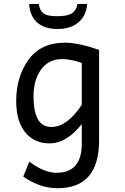

<svg xmlns="http://www.w3.org/2000/svg" viewBox="-20 -745 650 1001"><path d="M247.6 -83Q329.6 -83 406.2 -198.2V-417Q348.6 -437 303.7 -437Q229 -437 189.5 -376Q154.8 -323.2 154.8 -243.7Q154.8 -156.2 181.6 -116.7Q204.6 -83 247.6 -83ZM279.3 236.3Q188.5 236.3 101.1 175.8L132.8 98.1Q210.9 155.8 274.4 155.8Q406.2 155.8 406.2 4.9V-98.1Q327.6 2.4 237.8 2.4Q163.6 2.4 117.7 -47.9Q64.5 -106 64.5 -218.8Q64.5 -344.7 128.7 -433.6Q192.9 -522.5 318.4 -522.5Q389.2 -522.5 496.6 -484.9V-12.7Q496.6 236.3 279.3 236.3ZM280.8 -593.8Q212.4 -593.8 174.3 -627.2Q136.2 -660.6 131.8 -724.6H182.6Q185.5 -700.7 195.6 -687Q205.6 -673.3 223.4 -667Q241.2 -660.6 282.7 -660.6Q332 -660.6 355.5 -676.3Q378.9 -691.9 383.8 -724.6H434.6Q429.7 -663.1 388.9 -628.4Q348.1 -593.8 280.8 -593.8Z"/></svg>

Font: Cadman
Style: Regular
Weight: 400
Designer: Paul James MIller
Foundry: High-Logic / Made with FontCreator
Version: Version 2.114;March 28, 2021;FontCreator 13.0.0.2683 64-bit